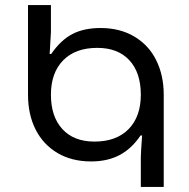

<svg xmlns="http://www.w3.org/2000/svg" viewBox="-20 -734 743 754"><path d="M533 -116Q533 -132 538 -202H532Q497 -150 449.5 -125Q402 -100 338 -100Q262 -100 206 -133Q150 -166 120 -225Q90 -284 90 -362V-714H180V-608L175 -522H181Q219 -577 264.5 -600.5Q310 -624 375 -624Q451 -624 507.5 -590.5Q564 -557 593.5 -497.5Q623 -438 623 -362V0H533ZM533 -362Q533 -449 488 -497.5Q443 -546 362 -546Q276 -546 228 -497Q180 -448 180 -362Q180 -276 225 -227Q270 -178 351 -178Q437 -178 485 -227Q533 -276 533 -362Z"/></svg>

Font: Noto Sans Georgian
Style: Regular
Weight: 400
Designer: Monotype Design team
Foundry: Monotype Imaging Inc.
Version: Version 1.000